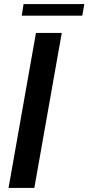

<svg xmlns="http://www.w3.org/2000/svg" viewBox="-20 -925 435 945"><path d="M149 0H22L157 -763H284ZM385 -848H87L96 -905H395Z"/></svg>

Font: Open Sauce One SemiBold Italic
Style: Regular
Weight: 600
Italic angle: -10°
Designer: Alfredo Marco Pradil
Foundry: Creative Sauce Fz LLC
Version: Version 1.477